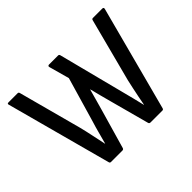

<svg xmlns="http://www.w3.org/2000/svg" viewBox="-140 -876 1097 1097"><g transform="rotate(-45 408.0 -327.5)"><path d="M202 0Q194 0 192 -9L21 -644Q17 -655 29 -655H103Q111 -655 113 -646L216 -262Q226 -222 234.5 -180.5Q243 -139 252 -98H253Q263 -134 272 -168.5Q281 -203 292 -238L371 -509L337 -632Q335 -638 338 -641Q341 -644 345 -644H419Q427 -644 429 -635L532 -234Q541 -199 549.5 -166Q558 -133 566 -98H567Q572 -125 577.5 -153Q583 -181 589 -208.5Q595 -236 601 -263L701 -646Q703 -655 711 -655H787Q798 -655 796 -644L628 -9Q626 0 618 0H522Q512 0 510 -9L447 -243Q438 -277 429 -310.5Q420 -344 412 -377H411Q402 -345 393 -311.5Q384 -278 374 -244L306 -8Q303 0 295 0Z"/></g></svg>

Font: Sofia Sans Semi Condensed Medium
Style: Regular
Weight: 500
Designer: Botio Nikoltchev, Ani Petrova
Foundry: lettersoup
Version: Version 4.100